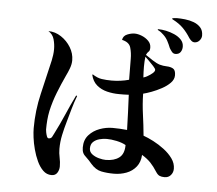

<svg xmlns="http://www.w3.org/2000/svg" viewBox="-57 -884 1114 987"><g transform="rotate(5 500.0 -390.0)"><path d="M610 -147Q591 -158 562.5 -164Q534 -170 511 -170Q493 -170 474 -165Q455 -160 442 -148Q429 -136 429 -114Q429 -96 444 -84.5Q459 -73 479.5 -67.5Q500 -62 515 -62Q558 -62 584 -81.5Q610 -101 610 -147ZM728 -545Q728 -551 716 -564Q704 -577 690.5 -590.5Q677 -604 672 -608Q669 -583 669 -557Q669 -544 669.5 -529.5Q670 -515 671 -501Q679 -503 692.5 -510.5Q706 -518 717 -527.5Q728 -537 728 -545ZM340 -376Q327 -342 317.5 -308Q308 -274 298 -239Q288 -205 280.5 -169.5Q273 -134 273 -98Q273 -76 278 -53.5Q283 -31 283 -8Q283 10 273.5 25Q264 40 244 40Q219 40 200.5 22Q182 4 169 -24Q156 -52 147.5 -84Q139 -116 135.5 -144.5Q132 -173 132 -192Q132 -284 153 -371.5Q174 -459 194 -547Q197 -561 199 -576Q201 -591 201 -606Q201 -631 194 -656.5Q187 -682 164 -696Q199 -696 230 -675.5Q261 -655 280 -623.5Q299 -592 299 -557Q299 -537 291 -515.5Q283 -494 274 -476Q253 -431 234.5 -384Q216 -337 205 -288Q200 -264 198 -240Q196 -216 196 -191Q196 -187 198 -176.5Q200 -166 203.5 -156.5Q207 -147 213 -147Q225 -147 230 -155.5Q235 -164 239 -173Q265 -224 287.5 -276Q310 -328 335 -379ZM868 -47Q868 -28 856 -14Q844 0 824 0Q808 0 798 -4.5Q788 -9 779 -23Q762 -50 744.5 -68.5Q727 -87 699 -104Q697 -67 677.5 -42.5Q658 -18 627.5 -6.5Q597 5 563 5Q527 5 497.5 -1Q468 -7 443 -36Q436 -44 429.5 -51.5Q423 -59 415 -66Q402 -77 397 -88Q392 -99 392 -116Q392 -155 414.5 -180Q437 -205 470 -217Q503 -229 536 -229Q555 -229 573.5 -228Q592 -227 611 -225Q610 -270 608 -315.5Q606 -361 604 -406Q591 -405 578.5 -405Q566 -405 553 -405Q522 -405 491.5 -412.5Q461 -420 438.5 -439Q416 -458 408 -492L411 -494Q435 -478 458.5 -474.5Q482 -471 510 -471Q532 -471 555 -474Q578 -477 599 -483L598 -590Q598 -622 590 -649Q582 -676 545 -684Q548 -705 568.5 -713.5Q589 -722 607 -722Q624 -722 644 -714Q664 -706 678.5 -691.5Q693 -677 693 -657Q693 -641 686.5 -636Q680 -631 674 -618Q688 -608 710.5 -593.5Q733 -579 749 -574Q767 -569 786 -568.5Q805 -568 818.5 -560.5Q832 -553 832 -526Q832 -505 814.5 -487Q797 -469 771 -455Q745 -441 719.5 -431.5Q694 -422 677 -418Q678 -364 685.5 -310.5Q693 -257 698 -203Q721 -195 750 -180Q779 -165 806 -144.5Q833 -124 850.5 -99.5Q868 -75 868 -47ZM859 -676Q859 -660 850.5 -648Q842 -636 824 -636Q813 -636 805.5 -645.5Q798 -655 793 -664Q786 -682 777 -699Q768 -716 754 -729Q748 -735 741.5 -740Q735 -745 727 -749Q723 -751 723 -753Q723 -755 727 -755Q744 -755 766 -750.5Q788 -746 809.5 -736.5Q831 -727 845 -712Q859 -697 859 -676ZM953 -742Q953 -728 942.5 -716Q932 -704 917 -704Q908 -704 901 -710Q894 -716 889 -723Q871 -752 850 -773Q829 -794 798 -810Q797 -811 794.5 -812Q792 -813 792 -815Q792 -818 803 -819Q814 -820 816 -820Q835 -820 858.5 -817.5Q882 -815 903.5 -807Q925 -799 939 -783.5Q953 -768 953 -742Z"/></g></svg>

Font: Kaisei Tokumin Medium
Style: Regular
Weight: 500
Designer: Font-Kai, 金井和夫
Foundry: KAZUO KANAI
Version: Version 5.003